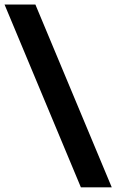

<svg xmlns="http://www.w3.org/2000/svg" viewBox="-25 -694 508 839"><path d="M463.3 124.5H328.4L-5.2 -674.3H129.6Z"/></svg>

Font: Anek Gujarati Medium
Style: Regular
Weight: 500
Designer: Mrunmayee Ghaisas (Gujarati), Yesha Goshar (Latin)
Foundry: Ek Type
Version: Version 1.003